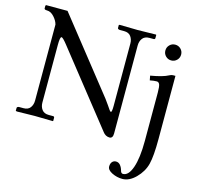

<svg xmlns="http://www.w3.org/2000/svg" viewBox="-121 -775 1162 1127"><g transform="rotate(15 459.5 -211.0)"><path d="M781 -536.9Q767.1 -550.8 767.1 -570.8Q767.1 -590.8 781 -604.7Q794.9 -618.7 814.9 -618.7Q835 -618.7 848.9 -604.7Q862.8 -590.8 862.8 -570.8Q862.8 -550.8 848.9 -536.9Q835 -522.9 814.9 -522.9Q794.9 -522.9 781 -536.9ZM713.9 193.8Q747.6 193.8 767.8 135.7Q788.1 77.6 788.1 -26.4V-320.8Q788.1 -357.4 782.7 -369.9Q777.3 -382.3 765.6 -382.3Q748 -382.3 724.1 -377.4L718.8 -404.8Q793.9 -417.5 826.7 -435.5Q838.4 -441.9 847.7 -441.9H862.8V-56.6Q862.8 45.9 850.3 95.2Q837.9 144.5 797.9 184.6Q759.3 223.1 717.8 223.1Q684.6 223.1 654.5 208.3Q624.5 193.4 624.5 172.4Q624.5 154.3 633.5 144Q642.6 133.8 656.2 133.8Q672.4 133.8 682.9 146.7Q693.4 159.7 698.2 177.7Q702.1 193.8 713.9 193.8ZM602.5 -556.6V-21.5Q602.5 7.8 581.5 7.8Q557.1 6.8 542 -13.7L192.9 -455.1Q166.5 -488.3 158.7 -488.3Q148.9 -488.3 148.9 -439V-88.4Q148.9 -63 162.4 -45.4Q175.8 -27.8 203.6 -27.8H230Q238.3 -27.8 238.3 -19.5V-1L236.3 1Q164.6 -1 125.5 -1L18.1 1L10.7 -1V-19Q10.7 -22.9 15.1 -25.4Q19.5 -27.8 23.9 -27.8H50.3Q78.6 -27.8 91.6 -45.9Q104.5 -64 104.5 -88.4V-550.3Q99.1 -572.8 78.9 -595.2Q58.6 -617.7 36.1 -617.7Q18.6 -617.7 18.6 -626V-641.6L21.5 -646.5H152.3L501.5 -205.1Q512.7 -190.9 524.4 -173.1Q536.1 -155.3 542 -147.5Q547.9 -139.6 551.3 -139.6Q558.1 -139.6 558.1 -177.7V-556.6Q558.1 -581.1 545.2 -599.4Q532.2 -617.7 503.9 -617.7H477.5Q473.1 -617.7 468.8 -619.9Q464.4 -622.1 464.4 -626V-644.5L469.2 -646.5Q543.5 -644.5 579.1 -644.5L689.9 -646.5L691.9 -644.5V-626Q691.9 -617.7 683.6 -617.7H657.2Q629.4 -617.7 616 -600.1Q602.5 -582.5 602.5 -556.6Z"/></g></svg>

Font: Libertinage
Style: f
Weight: 400
Designer: OSP
Foundry: OSP
Version: Version 1.0; 2008; OFL relea